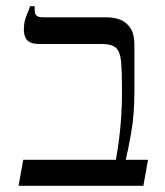

<svg xmlns="http://www.w3.org/2000/svg" viewBox="-20 -600 533 620"><path d="M40 0 55 -84H354Q360 -115 364.5 -150.5Q369 -186 371.5 -225Q374 -264 374 -304Q374 -368 371 -401Q368 -434 354 -446Q340 -458 307 -458H106Q79 -458 68 -470Q57 -482 57 -505Q57 -521 60.5 -534Q64 -547 69 -558.5Q74 -570 77 -580H92V-568Q92 -555 98 -549.5Q104 -544 121 -544H327Q348 -544 368 -536.5Q388 -529 401 -509.5Q414 -490 414 -455V-304Q414 -228 403 -167.5Q392 -107 386 -84H458L443 0Z"/></svg>

Font: Frank Ruhl Libre Light
Style: Regular
Weight: 300
Designer: Yanek Iontef
Foundry: Fontef
Version: Version 6.003;gftools[0.9.30]